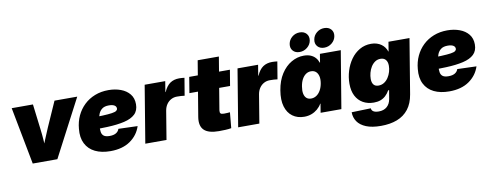

<svg xmlns="http://www.w3.org/2000/svg" viewBox="-74 -1143 4464 1747"><g transform="rotate(-10 2157.5 -270.0)"><path d="M146.5 0 45.4 -529.3H241.7L270 -296.9Q276.9 -243.2 280.5 -188Q284.2 -132.8 287.6 -73.7H248Q270.5 -132.8 292.2 -187.7Q314 -242.7 337.9 -296.9L440.9 -529.3H650.9L374 0Z M863.8 11.7Q780.8 11.7 722.2 -17.1Q663.6 -45.9 635.3 -101.8Q606.9 -157.7 615.2 -237.8Q620.6 -302.7 646.2 -357.7Q671.9 -412.6 714.4 -453.1Q756.8 -493.7 814 -516.1Q871.1 -538.6 939.9 -538.6Q1002 -538.6 1053.2 -519.5Q1104.5 -500.5 1135 -462.9Q1165.5 -425.3 1165.5 -369.1Q1165.5 -310.5 1130.6 -277.3Q1095.7 -244.1 1030.5 -229Q965.3 -213.9 874.3 -210.2Q783.2 -206.5 670.4 -206.5L688.5 -316.9Q785.6 -316.9 845 -319.3Q904.3 -321.8 935.3 -326.7Q966.3 -331.5 977.3 -340.1Q988.3 -348.6 988.3 -360.8Q988.3 -379.9 970.5 -390.4Q952.6 -400.9 919.4 -400.9Q879.9 -400.9 857.4 -384Q835 -367.2 824.5 -340.6Q814 -314 810.3 -285.2Q806.6 -256.3 804.7 -231.9Q801.8 -200.2 805.4 -176Q809.1 -151.9 826.2 -138.7Q843.3 -125.5 879.9 -125.5Q917 -125.5 939.2 -138.9Q961.4 -152.3 968.8 -175.8L1145.5 -169.9Q1119.1 -88.4 1047.1 -38.3Q975.1 11.7 863.8 11.7Z M1186.5 0 1273.9 -529.3H1463.9L1447.8 -430.7H1450.7Q1474.6 -485.4 1509.3 -508.8Q1543.9 -532.2 1592.8 -532.2Q1606.4 -532.2 1618.2 -531.2Q1629.9 -530.3 1641.6 -528.8L1614.7 -367.7Q1603 -370.1 1582 -371.1Q1561 -372.1 1543.9 -372.1Q1514.2 -372.1 1489.5 -358.6Q1464.8 -345.2 1448.2 -321Q1431.6 -296.9 1425.8 -263.7L1382.3 0Z M2061.5 -529.3 2037.1 -383.3H1661.6L1685.5 -529.3ZM1787.6 -665H1983.4L1903.3 -182.6Q1900.4 -162.1 1907.7 -153.6Q1915 -145 1939 -145Q1950.2 -145 1969 -146Q1987.8 -147 1994.6 -147.9L1981 -3.4Q1958 1 1927.7 2.4Q1897.5 3.9 1867.2 3.9Q1770 3.9 1730 -35.4Q1689.9 -74.7 1703.1 -155.8Z M2044.4 0 2131.8 -529.3H2321.8L2305.7 -430.7H2308.6Q2332.5 -485.4 2367.2 -508.8Q2401.9 -532.2 2450.7 -532.2Q2464.4 -532.2 2476.1 -531.2Q2487.8 -530.3 2499.5 -528.8L2472.7 -367.7Q2460.9 -370.1 2439.9 -371.1Q2418.9 -372.1 2401.9 -372.1Q2372.1 -372.1 2347.4 -358.6Q2322.8 -345.2 2306.2 -321Q2289.6 -296.9 2283.7 -263.7L2240.2 0Z M2654.8 9.8Q2591.8 9.8 2547.4 -22.5Q2502.9 -54.7 2484.6 -116Q2466.3 -177.2 2481 -264.6Q2495.6 -353 2535.2 -414.1Q2574.7 -475.1 2629.4 -506.8Q2684.1 -538.6 2744.1 -538.6Q2780.8 -538.6 2807.4 -527.6Q2834 -516.6 2851.6 -496.8Q2869.1 -477.1 2877.9 -450.7H2880.4L2893.1 -529.3H3085.9L2998 0H2806.2L2819.8 -82H2816.9Q2800.8 -54.2 2776.6 -33.7Q2752.4 -13.2 2721.7 -1.7Q2690.9 9.8 2654.8 9.8ZM2744.6 -142.6Q2771.5 -142.6 2793.9 -157.5Q2816.4 -172.4 2832 -200Q2847.7 -227.5 2854 -264.6Q2860.4 -302.7 2853.5 -330.1Q2846.7 -357.4 2829.3 -372.3Q2812 -387.2 2784.7 -387.2Q2758.3 -387.2 2737.1 -372.3Q2715.8 -357.4 2701.2 -330.1Q2686.5 -302.7 2680.7 -264.6Q2674.3 -227.1 2679.7 -199.7Q2685.1 -172.4 2701.4 -157.5Q2717.8 -142.6 2744.6 -142.6ZM2942.4 -577.6Q2902.8 -577.6 2880.6 -602.8Q2858.4 -627.9 2865.2 -665.5Q2871.1 -703.1 2901.6 -728.3Q2932.1 -753.4 2971.7 -753.4Q3011.7 -753.4 3034.2 -728.5Q3056.6 -703.6 3050.3 -665.5Q3043.9 -627.9 3013.2 -602.8Q2982.4 -577.6 2942.4 -577.6ZM2715.3 -577.6Q2675.3 -577.6 2653.3 -602.8Q2631.3 -627.9 2637.7 -665.5Q2644 -703.1 2674.3 -728.3Q2704.6 -753.4 2744.6 -753.4Q2784.7 -753.4 2806.9 -728.5Q2829.1 -703.6 2823.2 -665.5Q2816.9 -627.9 2785.9 -602.8Q2754.9 -577.6 2715.3 -577.6Z M3328.1 212.9Q3244.6 212.9 3190.9 190.9Q3137.2 168.9 3111.3 130.9Q3085.4 92.8 3085.4 44.4L3262.7 39.1Q3263.7 52.2 3271.5 61.3Q3279.3 70.3 3293.7 75.2Q3308.1 80.1 3329.6 80.1Q3377 80.1 3405.8 54.9Q3434.6 29.8 3442.4 -15.6L3455.6 -94.7H3447.3Q3430.7 -65.4 3409.4 -45.9Q3388.2 -26.4 3361.3 -16.8Q3334.5 -7.3 3300.3 -7.3Q3243.7 -7.3 3200.7 -31.7Q3157.7 -56.2 3134 -102.3Q3110.4 -148.4 3110.4 -214.4Q3110.4 -274.4 3128.2 -332.3Q3146 -390.1 3179.2 -436.8Q3212.4 -483.4 3260 -511Q3307.6 -538.6 3366.7 -538.6Q3395.5 -538.6 3419.2 -531Q3442.9 -523.4 3460.9 -510.3Q3479 -497.1 3491.2 -479.7Q3503.4 -462.4 3509.8 -442.4H3512.2L3526.4 -529.3H3720.7L3637.2 -23.4Q3623.5 58.6 3582.5 111.1Q3541.5 163.6 3477.1 188.2Q3412.6 212.9 3328.1 212.9ZM3368.7 -152.3Q3397.9 -152.3 3420.9 -167Q3443.8 -181.6 3459.7 -205.8Q3475.6 -230 3483.9 -258.3Q3492.2 -286.6 3492.2 -313.5Q3492.2 -350.1 3475.3 -369.6Q3458.5 -389.2 3427.7 -389.2Q3398.4 -389.2 3376.2 -373.8Q3354 -358.4 3338.9 -333.7Q3323.7 -309.1 3316.2 -280Q3308.6 -251 3308.6 -224.1Q3308.6 -189.5 3323.7 -170.9Q3338.9 -152.3 3368.7 -152.3Z M3994.6 11.7Q3911.6 11.7 3853 -17.1Q3794.4 -45.9 3766.1 -101.8Q3737.8 -157.7 3746.1 -237.8Q3751.5 -302.7 3777.1 -357.7Q3802.7 -412.6 3845.2 -453.1Q3887.7 -493.7 3944.8 -516.1Q4002 -538.6 4070.8 -538.6Q4132.8 -538.6 4184.1 -519.5Q4235.4 -500.5 4265.9 -462.9Q4296.4 -425.3 4296.4 -369.1Q4296.4 -310.5 4261.5 -277.3Q4226.6 -244.1 4161.4 -229Q4096.2 -213.9 4005.1 -210.2Q3914.1 -206.5 3801.3 -206.5L3819.3 -316.9Q3916.5 -316.9 3975.8 -319.3Q4035.2 -321.8 4066.2 -326.7Q4097.2 -331.5 4108.2 -340.1Q4119.1 -348.6 4119.1 -360.8Q4119.1 -379.9 4101.3 -390.4Q4083.5 -400.9 4050.3 -400.9Q4010.7 -400.9 3988.3 -384Q3965.8 -367.2 3955.3 -340.6Q3944.8 -314 3941.2 -285.2Q3937.5 -256.3 3935.5 -231.9Q3932.6 -200.2 3936.3 -176Q3939.9 -151.9 3957 -138.7Q3974.1 -125.5 4010.7 -125.5Q4047.9 -125.5 4070.1 -138.9Q4092.3 -152.3 4099.6 -175.8L4276.4 -169.9Q4250 -88.4 4178 -38.3Q4106 11.7 3994.6 11.7Z"/></g></svg>

Font: Inter 24pt Black
Style: Italic
Weight: 900
Italic angle: -9.3988°
Designer: Rasmus Andersson
Foundry: rsms
Version: Version 4.001;git-66647c0bb